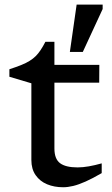

<svg xmlns="http://www.w3.org/2000/svg" viewBox="-20 -778 472 808"><path d="M209 -153Q209 -109 232.8 -91.2Q256.5 -73.5 306.5 -73.5Q328.5 -73.5 354 -78Q379.5 -82.5 408 -90.5V-49.5Q369.5 -27 340.2 -14Q311 -1 288.2 4.5Q265.5 10 245.5 10Q208.5 10 178.2 -2.5Q148 -15 130 -40.8Q112 -66.5 112 -104.5V-427.5L19.5 -455V-486.5Q48.5 -496 69 -504.2Q89.5 -512.5 104.5 -521.8Q119.5 -531 130.5 -542Q141.5 -553 151.2 -567.8Q161 -582.5 171 -602H209V-487.5ZM171.5 -430 174.5 -505H398L397.5 -430ZM274 -559.5 302.5 -758.5H412V-740L328.5 -559.5Z"/></svg>

Font: Newsreader 7pt
Style: Regular
Weight: 400
Designer: Hugues Gentile
Foundry: Production Type
Version: Version 1.003